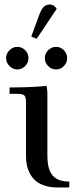

<svg xmlns="http://www.w3.org/2000/svg" viewBox="-20 -823 343 843"><path d="M21.5 -533Q6.8 -547.9 6.8 -567.9Q6.8 -587.9 21.5 -602.5Q36.1 -617.2 56.2 -617.2Q76.2 -617.2 90.6 -602.5Q105 -587.9 105 -567.9Q105 -547.9 90.6 -533Q76.2 -518.1 56.2 -518.1Q36.1 -518.1 21.5 -533ZM22 -411.1V-439Q115.2 -439 185.1 -445.8L188 -418V-141.1Q188 -79.6 210.9 -52.7Q233.9 -25.9 284.2 -25.9V0H231Q200.2 0 175.8 -8.1Q151.4 -16.1 136.5 -29.1Q121.6 -42 111.8 -60.3Q102.1 -78.6 98.1 -97.2Q94.2 -115.7 94.2 -136.2V-371.1Q94.2 -396 87.2 -403.6Q80.1 -411.1 55.2 -411.1ZM117.2 -662.1 150.9 -753.9Q160.6 -781.2 171.4 -792.2Q182.1 -803.2 199.2 -803.2Q216.8 -803.2 229 -784.2L141.1 -652.8ZM191.4 -533Q176.8 -547.9 176.8 -567.9Q176.8 -587.9 191.4 -602.5Q206.1 -617.2 226.1 -617.2Q246.1 -617.2 260.5 -602.5Q274.9 -587.9 274.9 -567.9Q274.9 -547.9 260.5 -533Q246.1 -518.1 226.1 -518.1Q206.1 -518.1 191.4 -533Z"/></svg>

Font: Dihjauti S
Style: Bold
Weight: 700
Designer: T. Christopher White
Version: Version 3.0.0